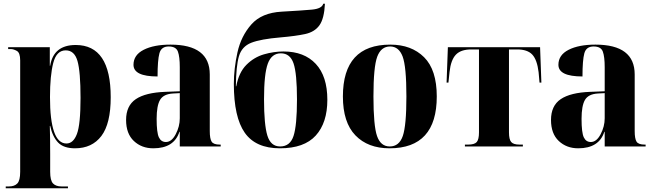

<svg xmlns="http://www.w3.org/2000/svg" viewBox="-20 -791 3534 1037"><path d="M11 226H347V216H312Q282 216 266.5 200Q251 184 251 137V40Q251 -4 250.5 -43.5Q250 -83 249 -111H251Q264 -52 294 -21Q324 10 385 10Q477 10 527.5 -56.5Q578 -123 578 -266Q578 -548 389 -548Q269 -548 251 -436H249V-536H24V-526H39Q53 -526 71 -516Q89 -506 89 -465V137Q89 184 73.5 200Q58 216 28 216H11ZM339 -16Q250 -16 250 -267Q250 -382 267.5 -450.5Q285 -519 335 -519Q382 -519 398.5 -461.5Q415 -404 415 -262Q415 -119 395.5 -67.5Q376 -16 339 -16Z M808 10Q920 10 949 -79H951V0H1172V-10H1167Q1133 -10 1123 -26Q1113 -42 1113 -83V-389Q1113 -550 901 -550Q811 -550 756 -522Q701 -494 701 -441Q701 -378 831 -378Q831 -466 841 -503Q851 -540 891 -540Q931 -540 941 -512Q951 -484 951 -428V-298L873 -295Q766 -291 713.5 -255.5Q661 -220 661 -143Q661 -69 703 -29.5Q745 10 808 10ZM876 -24Q850 -24 838 -49.5Q826 -75 826 -149Q826 -220 844.5 -251.5Q863 -283 914 -286L951 -288V-152Q951 -108 929 -66Q907 -24 876 -24Z M1492 10Q1623 10 1685.5 -59Q1748 -128 1748 -252Q1748 -379 1685.5 -446Q1623 -513 1511 -513Q1459 -513 1405.5 -497.5Q1352 -482 1311 -441Q1270 -400 1256 -325H1254Q1255 -434 1270.5 -487Q1286 -540 1337 -560Q1388 -580 1495 -589Q1576 -596 1627.5 -607Q1679 -618 1705 -654Q1731 -690 1735 -771H1726Q1719 -744 1664 -739Q1609 -734 1501 -728Q1393 -722 1337.5 -659Q1282 -596 1262.5 -508Q1243 -420 1243 -338Q1243 -158 1302 -74Q1361 10 1492 10ZM1493 0Q1442 0 1424 -59Q1406 -118 1406 -255Q1406 -392 1426.5 -447.5Q1447 -503 1497 -503Q1547 -503 1565.5 -448.5Q1584 -394 1584 -254Q1584 -114 1565.5 -57Q1547 0 1493 0Z M2084 10Q2339 10 2339 -270Q2339 -414 2270.5 -482Q2202 -550 2088 -550Q1832 -550 1832 -270Q1832 -130 1899.5 -60Q1967 10 2084 10ZM2085 0Q2036 0 2016.5 -56Q1997 -112 1997 -270Q1997 -430 2017.5 -485Q2038 -540 2087 -540Q2134 -540 2154.5 -486Q2175 -432 2175 -270Q2175 -113 2155.5 -56.5Q2136 0 2085 0Z M2491 0H2804V-10H2786Q2753 -10 2741 -24Q2729 -38 2729 -76V-524H2773Q2829 -524 2855 -496Q2881 -468 2889 -401L2894 -345H2904L2897 -536H2399L2392 -345H2402L2408 -402Q2415 -467 2442 -495.5Q2469 -524 2525 -524H2567V-76Q2567 -38 2555 -24Q2543 -10 2508 -10H2491Z M3103 10Q3215 10 3244 -79H3246V0H3467V-10H3462Q3428 -10 3418 -26Q3408 -42 3408 -83V-389Q3408 -550 3196 -550Q3106 -550 3051 -522Q2996 -494 2996 -441Q2996 -378 3126 -378Q3126 -466 3136 -503Q3146 -540 3186 -540Q3226 -540 3236 -512Q3246 -484 3246 -428V-298L3168 -295Q3061 -291 3008.5 -255.5Q2956 -220 2956 -143Q2956 -69 2998 -29.5Q3040 10 3103 10ZM3171 -24Q3145 -24 3133 -49.5Q3121 -75 3121 -149Q3121 -220 3139.5 -251.5Q3158 -283 3209 -286L3246 -288V-152Q3246 -108 3224 -66Q3202 -24 3171 -24Z"/></svg>

Font: Noto Serif Display SemiCondensed Extra
Style: Regular
Weight: 800
Width: 4
Designer: Monotype Design Team
Foundry: Monotype Imaging Inc.
Version: Version 1.900